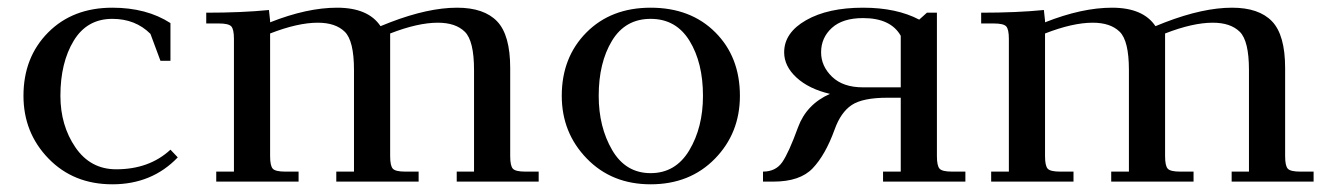

<svg xmlns="http://www.w3.org/2000/svg" viewBox="-20 -472 3453 499"><path d="M41 -223Q41 -323 105 -387.5Q169 -452 272 -452Q361 -452 423 -412V-314H397L371 -384Q332 -423 272 -423Q206 -423 171.5 -366Q137 -309 137 -223Q137 -146 176 -89Q215 -32 282 -32Q368 -32 423 -83L442 -63Q375 7 272 7Q171 7 106 -60Q41 -127 41 -223Z M516 -411V-439Q609 -439 679 -446L682 -418V-414Q778 -452 856 -452Q937 -452 969 -404L994 -414Q1093 -452 1168 -452Q1238 -452 1272 -416.5Q1306 -381 1306 -295V-66Q1306 -41 1313 -33.5Q1320 -26 1345 -26H1380V0H1167V-26H1212V-290Q1212 -366 1188 -389.5Q1164 -413 1118 -413Q1066 -413 994 -385V-66Q994 -41 1001 -33.5Q1008 -26 1033 -26H1068V0H854V-26H900V-290Q900 -366 876 -389.5Q852 -413 806 -413Q754 -413 682 -385V-66Q682 -41 689 -33.5Q696 -26 721 -26H756V0H542V-26H588V-371Q588 -396 581 -403.5Q574 -411 549 -411Z M1440 -223Q1440 -323 1504 -387.5Q1568 -452 1671 -452Q1775 -452 1839 -388Q1903 -324 1903 -223Q1903 -126 1838 -59.5Q1773 7 1671 7Q1570 7 1505 -60Q1440 -127 1440 -223ZM1536 -223Q1536 -142 1571 -82Q1606 -22 1671 -22Q1736 -22 1771.5 -81.5Q1807 -141 1807 -223Q1807 -309 1772 -366Q1737 -423 1671 -423Q1605 -423 1570.5 -366Q1536 -309 1536 -223Z M1963 0V-26Q1996 -26 2013 -50.5Q2030 -75 2054 -141Q2076 -201 2137 -228Q2082 -241 2050 -270.5Q2018 -300 2018 -336Q2018 -387 2075 -419.5Q2132 -452 2223 -452Q2310 -452 2369 -421L2389 -439H2415V-66Q2415 -41 2422 -33.5Q2429 -26 2454 -26H2489V0H2275V-26H2321V-218H2286Q2222 -218 2193.5 -199Q2165 -180 2149 -135Q2125 -69 2092 -34.5Q2059 0 1990 0ZM2114 -336Q2114 -300 2142.5 -272.5Q2171 -245 2223 -245H2321V-379Q2295 -425 2223 -425Q2170 -425 2142 -399.5Q2114 -374 2114 -336Z M2530 -411V-439Q2623 -439 2693 -446L2696 -418V-414Q2792 -452 2870 -452Q2951 -452 2983 -404L3008 -414Q3107 -452 3182 -452Q3252 -452 3286 -416.5Q3320 -381 3320 -295V-66Q3320 -41 3327 -33.5Q3334 -26 3359 -26H3394V0H3181V-26H3226V-290Q3226 -366 3202 -389.5Q3178 -413 3132 -413Q3080 -413 3008 -385V-66Q3008 -41 3015 -33.5Q3022 -26 3047 -26H3082V0H2868V-26H2914V-290Q2914 -366 2890 -389.5Q2866 -413 2820 -413Q2768 -413 2696 -385V-66Q2696 -41 2703 -33.5Q2710 -26 2735 -26H2770V0H2556V-26H2602V-371Q2602 -396 2595 -403.5Q2588 -411 2563 -411Z"/></svg>

Font: Dihjauti
Style: Bold
Weight: 700
Designer: T. Christopher White
Version: Version 3.0.0